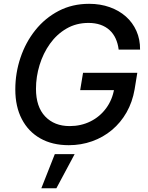

<svg xmlns="http://www.w3.org/2000/svg" viewBox="-20 -758 784 1016"><path d="M343.8 10.3Q256.8 10.3 193.4 -25.6Q129.9 -61.5 95.5 -127.7Q61 -193.8 61 -284.7Q61 -371.6 88.4 -452.9Q115.7 -534.2 167 -598.4Q218.3 -662.6 290.3 -700.2Q362.3 -737.8 451.7 -737.8Q510.7 -737.8 560.3 -720.2Q609.9 -702.6 646 -670.7Q682.1 -638.7 701.9 -594.2Q721.7 -549.8 721.2 -495.6H607.9Q604 -527.8 592 -554Q580.1 -580.1 559.8 -598.6Q539.6 -617.2 511.5 -627Q483.4 -636.7 448.2 -636.7Q383.3 -636.7 331.8 -606.7Q280.3 -576.7 244.4 -526.4Q208.5 -476.1 189.5 -414.1Q170.4 -352.1 170.4 -288.1Q170.4 -192.9 219 -141.8Q267.6 -90.8 348.6 -90.8Q408.7 -90.8 458.5 -115.5Q508.3 -140.1 541.5 -185.1Q574.7 -230 584.5 -289.1L612.3 -281.2H404.3L419.4 -372.6H706.5L692.4 -285.6Q680.7 -217.8 649.7 -163.3Q618.7 -108.9 572.3 -70.1Q525.9 -31.2 467.5 -10.5Q409.2 10.3 343.8 10.3ZM198.7 238.3 270 57.6H375L278.3 238.3Z"/></svg>

Font: Inter 18pt Medium
Style: Italic
Weight: 500
Italic angle: -9.3988°
Designer: Rasmus Andersson
Foundry: rsms
Version: Version 4.001;git-66647c0bb